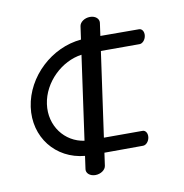

<svg xmlns="http://www.w3.org/2000/svg" viewBox="-70 -657 692 723"><g transform="rotate(-10 276.0 -295.0)"><path d="M264.5 -455.3C251.4 -362.1 232.5 -227.5 219.5 -134.4C145.6 -144.6 92.4 -212.7 104 -294.9C115.5 -377 187.8 -445 264.5 -455.3ZM353.7 -562C355.4 -577 341.5 -590 320.6 -590C299.7 -590 281.7 -577 279.6 -562C279.5 -562 276.8 -542.8 272.5 -511.8C159.1 -502 58.1 -408.4 42.1 -294.9C26.1 -181.3 100.9 -87.7 211.5 -77.9C207.2 -47 204.5 -28 204.5 -28C202.5 -13.2 216.8 0 237.7 0C258.6 0 276.5 -13 278.6 -28L285.5 -77C375.9 -77.2 433.5 -77.5 433.5 -77.5C444.8 -77.5 456.2 -89.7 458.4 -105.3C460.6 -121 452.6 -133.1 441.3 -133.1C441.3 -133.1 366.2 -133.1 293.4 -133.1L338.9 -456.6C411.7 -456.6 486.8 -456.6 486.8 -456.6C498 -456.6 509.5 -468.7 511.7 -484.4C513.9 -500.1 505.8 -512.2 494.6 -512.2C494.6 -512.2 437.1 -512.5 346.8 -512.7Z"/></g></svg>

Font: Hi.
Style: Regular
Weight: 400
Designer: Mew Too, Robert Jablonski
Foundry: Cannot Into Space Fonts
Version: Version 1.996